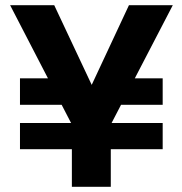

<svg xmlns="http://www.w3.org/2000/svg" viewBox="-20 -720 703 740"><path d="M57 -145V-246H607V-145ZM286 -316H57V-418H284ZM412 -316 414 -418H607V-316ZM257 0V-240L19 -700H189L348 -362H319L477 -700H646L407 -240V0Z"/></svg>

Font: DM Sans 16pt Black
Style: Regular
Weight: 900
Version: Version 4.004;gftools[0.9.30]